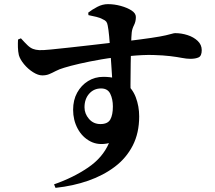

<svg xmlns="http://www.w3.org/2000/svg" viewBox="-20 -830 1040 927"><path d="M241 60Q333 28 404.5 -20.5Q476 -69 506 -139Q455 -127 416 -147.5Q377 -168 355 -209Q333 -250 333 -300Q333 -347 352.5 -382.5Q372 -418 405 -438.5Q438 -459 479 -459Q544 -459 581.5 -431.5Q619 -404 635.5 -360.5Q652 -317 652 -268Q652 -188 621 -127.5Q590 -67 534.5 -25Q479 17 406 42.5Q333 68 248 77ZM465 -231Q500 -231 512.5 -253Q525 -275 525 -316Q525 -351 512.5 -377Q500 -403 468 -403Q433 -403 410.5 -377.5Q388 -352 388 -312Q388 -281 409.5 -256Q431 -231 465 -231ZM184 -466Q164 -466 139.5 -481.5Q115 -497 96 -520Q77 -543 71 -564Q67 -582 66.5 -602Q66 -622 67 -639L81 -645Q100 -624 113 -611.5Q126 -599 139 -594Q152 -589 169 -588Q186 -587 225.5 -591Q265 -595 316 -600.5Q367 -606 418.5 -612Q470 -618 513.5 -623Q557 -628 580 -630Q663 -640 710 -647Q757 -654 780.5 -659.5Q804 -665 812 -667.5Q820 -670 826 -670Q856 -670 885.5 -660.5Q915 -651 934.5 -632.5Q954 -614 954 -588Q954 -560 939 -553Q924 -546 899 -546Q881 -546 858 -550.5Q835 -555 802 -559Q769 -563 720.5 -564.5Q672 -566 602 -559Q531 -554 470.5 -543.5Q410 -533 364.5 -522.5Q319 -512 290 -503Q266 -496 249 -487Q232 -478 217.5 -472Q203 -466 184 -466ZM523 -417Q523 -427 521.5 -453.5Q520 -480 517.5 -515Q515 -550 512.5 -586.5Q510 -623 507 -655Q504 -687 500 -707Q498 -719 493 -725.5Q488 -732 476 -737Q464 -744 445.5 -748.5Q427 -753 407 -757L406 -769Q425 -784 450 -797Q475 -810 501 -810Q532 -810 563 -801.5Q594 -793 615 -779.5Q636 -766 636 -748Q636 -726 627 -708.5Q618 -691 616 -673Q614 -655 613 -614.5Q612 -574 611 -523Q610 -472 610 -421Q610 -370 611 -332Z"/></svg>

Font: Noto Serif JP ExtraBold
Style: Regular
Weight: 800
Designer: Ryoko NISHIZUKA 西塚涼子 (kana & ideographs); Frank Grießhammer (Latin, Greek & Cyrillic); Wenlong ZHANG 张文龙 (bopomofo); San
Foundry: Adobe
Version: Version 2.003-H1;hotconv 1.1.1;makeotfexe 2.6.0